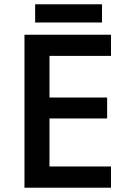

<svg xmlns="http://www.w3.org/2000/svg" viewBox="-20 -876 598 896"><path d="M498 -99.1V0H94.2V-713.9H498V-615.2H210.9V-420.9H480V-323.2H210.9V-99.1ZM144 -771V-856H456.1V-771Z"/></svg>

Font: Open Sans
Style: SemiBold
Weight: 600
Foundry: Ascender Corporation
Version: Version 1.10